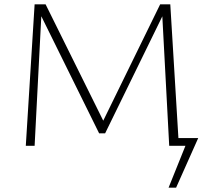

<svg xmlns="http://www.w3.org/2000/svg" viewBox="-20 -678 971 893"><path d="M798 0V-36H902L884 0ZM764 195 857 -36H902L799 195ZM767 0 733 -639 754 -641 469 -58H441L160 -627L161 -658H192L468 -101L452 -100L725 -658H772L812 0ZM100 0 141 -658H175L141 0Z"/></svg>

Font: Ysabeau Infant ExtraLight
Style: Regular
Weight: 250
Designer: Christian Thalmann (Catharsis Fonts)
Version: Version 2.001;gftools[0.9.30]; featfreeze: ss01,ss02,lnum